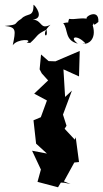

<svg xmlns="http://www.w3.org/2000/svg" viewBox="-101 -780 437 814"><path d="M198 0 170 -11 214 -91 234 -93 220 -198 216 -188 173 -234 181 -247 166 -294 204 -396 175 -369 168 -486 234 -456 237 -564 134 -520 105 -521 73 -549 67 -486 76 -469 103 -439 44 -383 98 -354 72 -283 41 -270 52 -171 98 -129 35 -141 73 -60 74 -67 58 -9 145 14 157 -6 173 -5ZM27 -598C62 -629 51 -633 96 -654C106 -609 66 -633 113 -675C67 -652 80 -694 38 -697C90 -702 48 -758 41 -760C42 -703 15 -728 -11 -700C-47 -678 -17 -676 -81 -670C-31 -665 -34 -652 -47 -588C-27 -617 42 -614 12 -599ZM247 -597C266 -592 291 -618 255 -595C268 -591 311 -610 292 -673C310 -705 279 -655 316 -687C321 -755 236 -696 277 -699C243 -707 220 -696 192 -700C176 -659 220 -694 167 -682C189 -655 172 -609 229 -595C189 -624 227 -636 264 -593Z"/></svg>

Font: Asimov Aggro
Style: Condensed
Weight: 500
Designer: Google
Version: Version 2.000980; 2014